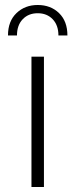

<svg xmlns="http://www.w3.org/2000/svg" viewBox="-20 -749 301 769"><path d="M106 0V-522H156V0ZM12 -607Q12 -664 46 -696.5Q80 -729 131 -729Q183 -729 216.5 -696.5Q250 -664 250 -607H214Q214 -648 191 -672Q168 -696 131 -696Q94 -696 71 -672Q48 -648 48 -607Z"/></svg>

Font: Modern
Style: Regular
Weight: 300
Designer: Julieta Ulanovsky
Foundry: Julieta Ulanovsky
Version: Version 8.000